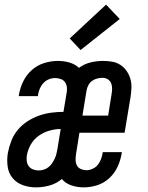

<svg xmlns="http://www.w3.org/2000/svg" viewBox="-20 -801 640 829"><path d="M136 8Q106 8 79 -1.5Q52 -11 34.5 -32Q17 -53 13 -82Q9 -111 14 -141Q19 -167 29 -193Q39 -219 57 -240.5Q75 -262 99 -277.5Q123 -293 149 -302Q175 -311 201.5 -314.5Q228 -318 254 -318L267 -396Q270 -409 269 -422Q268 -435 261.5 -445Q255 -455 243 -459.5Q231 -464 218 -464Q204 -464 190.5 -458.5Q177 -453 167 -442Q157 -431 151.5 -417.5Q146 -404 144 -390Q144 -389 144 -388Q144 -387 144 -386H61Q61 -388 61.5 -389.5Q62 -391 62 -393Q67 -423 81 -451Q95 -479 118.5 -499.5Q142 -520 171.5 -529Q201 -538 230 -538Q256 -538 280 -531Q304 -524 321 -508Q344 -525 371 -531.5Q398 -538 425 -538Q445 -538 464.5 -534.5Q484 -531 499.5 -521Q515 -511 526 -495.5Q537 -480 542.5 -462Q548 -444 547.5 -424Q547 -404 544 -384L518 -228H323L308 -134Q306 -121 306.5 -108.5Q307 -96 312.5 -86Q318 -76 329.5 -71Q341 -66 353 -66Q366 -66 379.5 -72Q393 -78 402 -89Q411 -100 416 -113.5Q421 -127 423 -140Q423 -141 423 -142Q423 -143 424 -144H506Q506 -142 506 -140.5Q506 -139 505 -137Q500 -107 487 -79.5Q474 -52 451 -31Q428 -10 399 -1Q370 8 341 8Q314 8 288.5 -0.5Q263 -9 247 -28Q223 -8 193.5 0Q164 8 136 8ZM336 -302H447L462 -396Q462 -396 462 -396Q462 -396 462 -396Q464 -408 464 -420Q464 -432 459.5 -442.5Q455 -453 445 -459Q435 -465 423 -465Q411 -465 399.5 -462Q388 -459 378 -452Q368 -445 362 -434Q356 -423 354 -412ZM147 -65Q158 -65 169 -68.5Q180 -72 189 -79Q198 -86 204.5 -95.5Q211 -105 216 -115.5Q221 -126 223.5 -136.5Q226 -147 228 -158L242 -244Q218 -244 193.5 -237Q169 -230 147.5 -215Q126 -200 113 -177Q100 -154 96 -130Q94 -118 95.5 -105.5Q97 -93 104 -83.5Q111 -74 123 -69.5Q135 -65 147 -65ZM328 -585 281 -635 438 -781 497 -719Z"/></svg>

Font: Iosevka Slab Extended Oblique
Style: Regular
Weight: 400
Width: 7
Italic angle: -9°
Monospace: yes
Designer: Belleve Invis
Foundry: Belleve Invis
Version: Version 11.1.0; ttfautohint (v1.8.3)